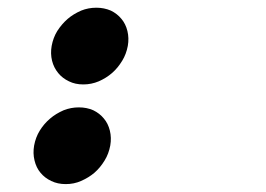

<svg xmlns="http://www.w3.org/2000/svg" viewBox="-20 -469 690 498"><path d="M68.5 -91.5Q65 -71.5 69.5 -53Q74 -34 85 -21Q96 -7.5 113 0.5Q129.5 8.5 150.5 8.5Q172 8.5 190 0.5Q210.5 -8.5 225 -21Q240 -34 251.5 -53Q262 -70 266 -91.5Q269.5 -111.5 265 -130Q260.5 -148.5 249.5 -161.5Q238.5 -175 222 -183Q205 -190.5 184.5 -190.5Q164 -190.5 145 -183Q124.5 -174 110 -161.5Q94 -148 83 -130Q72.5 -113 68.5 -91.5ZM114 -350Q110.5 -330 115 -311.5Q119.5 -293.5 131 -279.5Q142 -266 159 -258Q175 -250 196 -250Q217 -250 236 -258Q255.5 -266.5 270.5 -279.5Q285.5 -292.5 297 -311.5Q307.5 -328.5 311.5 -350Q315 -370 310.5 -388.5Q306 -407 295 -420Q284 -433.5 267.5 -441.5Q250 -449 230 -449Q209 -449 190.5 -441.5Q170 -432.5 155.5 -420Q140 -406.5 128.5 -388.5Q118 -371.5 114 -350Z"/></svg>

Font: B612
Style: Regular
Weight: 700
Italic angle: -10°
Designer: Nicolas Chauveau, Thomas Paillot, Jonathan Favre-Lamarine, Jean-Luc Vinot
Foundry: AIRBUS
Version: Version 1.008